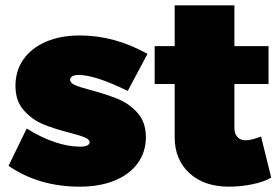

<svg xmlns="http://www.w3.org/2000/svg" viewBox="-20 -690 1051 720"><path d="M274 -409Q260 -409 251.5 -404Q243 -399 243 -391Q243 -379 261 -371Q279 -363 321 -352Q380 -336 422 -319Q464 -302 495.5 -267Q527 -232 527 -176Q527 -120 496.5 -78Q466 -36 410 -13Q354 10 279 10Q126 10 12 -68L80 -208Q190 -140 282 -140Q298 -140 307 -144.5Q316 -149 316 -156Q316 -167 298.5 -174.5Q281 -182 242 -192Q183 -207 142 -224Q101 -241 69.5 -276Q38 -311 38 -368Q38 -425 68 -467.5Q98 -510 152.5 -533.5Q207 -557 279 -557Q410 -557 533 -488L459 -349Q337 -409 274 -409ZM997 -24Q970 -8 926.5 1Q883 10 838 10Q746 10 690.5 -40.5Q635 -91 635 -176V-375H560V-517H635V-670H859V-517H987V-375H859V-210Q859 -188 871 -175.5Q883 -163 903 -164Q922 -164 959 -178Z"/></svg>

Font: Argentum Sans Black
Style: Regular
Weight: 900
Designer: Julieta Ulanovsky (Modified by Cristiano Sobral)
Foundry: Julieta Ulanovsky
Version: Version 1.000; ttfautohint (v1.5.65-e2d9)